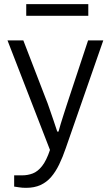

<svg xmlns="http://www.w3.org/2000/svg" viewBox="-20 -720 533 922"><path d="M105 182Q86 182 71.5 179.5Q57 177 48 176V122H87Q113 122 137 113Q161 104 182 77.5Q203 51 220 0L16 -526H92L200 -246Q208 -227 217.5 -198.5Q227 -170 237.5 -140.5Q248 -111 255 -88H261Q265 -104 271.5 -125Q278 -146 285 -168Q292 -190 298.5 -210Q305 -230 310 -245L403 -526H476L296 -9Q281 35 264 70Q247 105 225.5 130Q204 155 174.5 168.5Q145 182 105 182ZM106 -644V-700H404V-644Z"/></svg>

Font: Archivo SemiBold Light
Style: Regular
Weight: 300
Version: Version 2.001